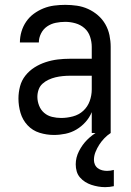

<svg xmlns="http://www.w3.org/2000/svg" viewBox="-20 -548 540 791"><path d="M202 8Q172 8 143 -1Q114 -10 93.5 -32Q73 -54 64.5 -83Q56 -112 56 -142Q56 -167 62.5 -192Q69 -217 85 -237Q101 -257 122.5 -270.5Q144 -284 168.5 -292Q193 -300 218 -303Q243 -306 269 -306H358V-355Q358 -376 351 -397Q344 -418 328 -432Q312 -446 291 -452Q270 -458 249 -458Q229 -458 209.5 -454Q190 -450 174 -439Q158 -428 149 -410Q140 -392 140 -373H62Q62 -396 68.5 -418Q75 -440 88 -459Q101 -478 119.5 -491.5Q138 -505 159 -513.5Q180 -522 203 -525Q226 -528 249 -528Q273 -528 297 -524.5Q321 -521 343 -511Q365 -501 383.5 -485Q402 -469 414 -448Q426 -427 431 -403Q436 -379 436 -355V0H358V-86Q349 -64 332.5 -45.5Q316 -27 295 -14.5Q274 -2 250 3Q226 8 202 8ZM232 -62Q256 -62 280.5 -68.5Q305 -75 323 -91.5Q341 -108 349.5 -131.5Q358 -155 358 -180V-236H269Q254 -236 238.5 -234.5Q223 -233 208.5 -229.5Q194 -226 180 -219.5Q166 -213 155 -203Q144 -193 139 -178.5Q134 -164 134 -149Q134 -131 141 -113Q148 -95 162 -83Q176 -71 194.5 -66.5Q213 -62 232 -62ZM413 223Q399 223 384.5 220.5Q370 218 356.5 213.5Q343 209 331 201.5Q319 194 309.5 183Q300 172 296 158Q292 144 292 129Q292 101 305.5 74.5Q319 48 339 28Q359 8 384 -6.5Q409 -21 436 -30V0Q422 9 410 21.5Q398 34 389 48Q380 62 373.5 78Q367 94 367 111Q367 121 371 130Q375 139 383 145Q391 151 401 153.5Q411 156 421 156Q428 156 435 155Q442 154 449 152V219Q440 221 431 222Q422 223 413 223Z"/></svg>

Font: Iosevka Fuck
Style: Regular
Weight: 400
Monospace: yes
Designer: Belleve Invis
Foundry: Belleve Invis
Version: Version 28.0.7; ttfautohint (v1.8.3)